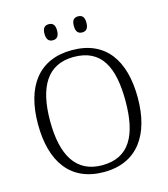

<svg xmlns="http://www.w3.org/2000/svg" viewBox="-131 -1008 979 1119"><g transform="rotate(-15 358.5 -448.0)"><path d="M445 -809C467 -809 483 -821 483 -858C483 -895 467 -906 445 -906C423 -906 407 -895 407 -858C407 -821 423 -809 445 -809ZM268 -809C290 -809 306 -821 306 -858C306 -895 290 -906 268 -906C246 -906 230 -895 230 -858C230 -821 246 -809 268 -809ZM358 10C560 10 659 -136 659 -358C659 -585 561 -725 359 -725C158 -725 57 -585 57 -359C57 -132 156 10 358 10ZM358 -31C200 -31 130 -152 130 -358C130 -564 200 -684 359 -684C525 -684 585 -564 585 -358C585 -153 522 -31 358 -31Z"/></g></svg>

Font: Noto Serif Telugu Light
Style: Regular
Weight: 300
Designer: Jelle Bosma - Monotype Design Team
Foundry: Monotype Imaging Inc.
Version: Version 2.005